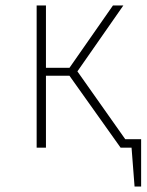

<svg xmlns="http://www.w3.org/2000/svg" viewBox="-20 -540 536 702"><path d="M496 -31V142H472L461 0H421L234 -263H148V0H114V-520H148V-292H234L393 -520H431L263 -279L438 -31Z"/></svg>

Font: FiraSans
Style: Regular
Weight: 200
Designer: Carrois Corporate & Edenspiekermann AG
Foundry: Carrois Corporate GbR & Edenspiekermann AG
Version: Version 3.106;PS 003.106;hotconv 1.0.70;makeotf.lib2.5.58329